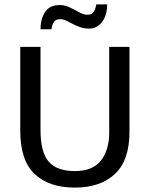

<svg xmlns="http://www.w3.org/2000/svg" viewBox="-20 -843 680 872"><path d="M72 -630H164V-253Q164 -152 201 -109Q238 -66 320 -66Q401 -66 438.5 -114Q476 -162 476 -241V-630H568V-244Q568 -115 502 -53Q436 9 320 9Q203 9 137.5 -52.5Q72 -114 72 -249ZM164 -710Q164 -756 184.5 -788Q205 -820 251 -820Q272 -820 288.5 -813Q305 -806 319.5 -798Q334 -790 348 -783Q362 -776 378 -776Q398 -776 406.5 -791Q415 -806 417 -823H467Q467 -802 462 -782.5Q457 -763 446.5 -747.5Q436 -732 420.5 -722.5Q405 -713 384 -713Q363 -713 344.5 -719.5Q326 -726 310 -734.5Q294 -743 280 -749.5Q266 -756 254 -756Q233 -756 224.5 -743Q216 -730 214 -710Z"/></svg>

Font: Mukta Vaani
Style: Regular
Weight: 400
Designer: Noopur Datye, Girish Dalvi, Yashodeep Gholap, Pallavi Karambelkar
Foundry: Ek Type
Version: Version 2.538;PS 1.000;hotconv 16.6.51;makeotf.lib2.5.65220;